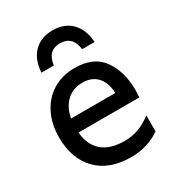

<svg xmlns="http://www.w3.org/2000/svg" viewBox="-192 -913 954 1042"><g transform="rotate(-30 285.5 -392.0)"><path d="M37 -275Q37 -358 69 -422.5Q101 -487 160 -523.5Q219 -560 298 -560Q418 -560 471.5 -482.5Q525 -405 525 -292Q525 -276 523 -246H142Q148 -167 197 -124Q246 -81 337 -81Q385 -81 425 -96Q465 -111 507 -142V-43Q473 -17 424.5 -2Q376 13 325 13Q188 13 112.5 -64.5Q37 -142 37 -275ZM422 -332Q419 -400 385.5 -435Q352 -470 296 -470Q234 -470 195 -432.5Q156 -395 145 -332ZM296 -797Q370 -797 414 -752.5Q458 -708 463 -628H385Q374 -716 296 -716Q219 -716 208 -628H130Q135 -708 179 -752.5Q223 -797 296 -797Z"/></g></svg>

Font: Application Medium
Style: Regular
Weight: 500
Designer: Wei Huang
Foundry: Wei Huang
Version: Version 0.012